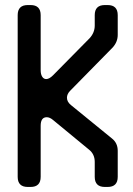

<svg xmlns="http://www.w3.org/2000/svg" viewBox="-20 -731 526 760"><path d="M90 9H101Q141 9 141 -31V-233Q141 -267 165 -267Q177 -267 190 -256L332 -139Q355 -121 355 -90V-31Q355 9 395 9H406Q446 9 446 -31V-134Q446 -165 423 -183L261 -315Q245 -328 245 -344Q245 -359 258 -372L426 -543Q446 -565 446 -593V-671Q446 -711 406 -711H395Q355 -711 355 -671V-630Q355 -602 335 -580L190 -433Q175 -418 163 -418Q153 -418 147 -427.5Q141 -437 141 -453V-671Q141 -711 101 -711H90Q50 -711 50 -671V-31Q50 9 90 9Z"/></svg>

Font: WDXL Lubrifont TC
Style: Regular
Weight: 400
Designer: [WDXL Lubrifont] Copyright 2020-2022 (c) NightFurySL2001, Skr-ZERO; [ZCOOL QingKe HuangYou] Copyright 2018-2022 (c) The 
Version: Version 2.001;hotconv 1.1.1;makeotfexe 2.6.0